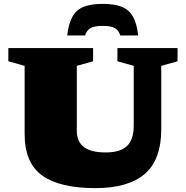

<svg xmlns="http://www.w3.org/2000/svg" viewBox="-20 -955 957 990"><path d="M669.5 -306V-615.5L585.5 -639V-707H895.5V-639L811.5 -615.5V-290Q811.5 -130.5 726 -57.8Q640.5 15 472 15Q288 15 197.5 -50Q107 -115 107 -264V-615.5L23 -639V-707H460V-639L376 -615.5V-282.5Q376 -224 413 -196.5Q450 -169 524 -169Q601.5 -169 635.5 -202.8Q669.5 -236.5 669.5 -306ZM509.5 -821.5Q467 -821.5 447 -810.2Q427 -799 418.5 -772H326.5Q334 -836 354.8 -871.2Q375.5 -906.5 413.5 -920.8Q451.5 -935 509.5 -935Q568 -935 605.8 -920.8Q643.5 -906.5 664.5 -871.2Q685.5 -836 692.5 -772H600.5Q592 -799 572.2 -810.2Q552.5 -821.5 509.5 -821.5Z"/></svg>

Font: Newsreader Caption ExtraBold
Style: Regular
Weight: 800
Designer: Hugues Gentile
Foundry: Production Type
Version: Version 1.001